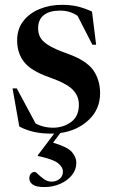

<svg xmlns="http://www.w3.org/2000/svg" viewBox="-20 -543 472 796"><path d="M164 232.5Q129.5 232.5 115.5 222Q101.5 211.5 101.5 196Q101.5 186 107.2 178Q113 170 124.5 170Q128.5 170 138.5 180Q148.5 190 162.8 200Q177 210 194 210Q213.5 210 227.2 198.5Q241 187 241 168Q241 150.5 221.2 134Q201.5 117.5 136.5 103.5V101L204.5 11Q199 11 193 11Q151.5 11 119.2 3.5Q87 -4 60 -18.5L32 -176.5H49.5L128 -30.5Q161 -13.5 199.5 -13.5Q242 -13.5 274.5 -37Q307 -60.5 307 -109Q307 -145.5 281 -171.8Q255 -198 182 -223.5Q108.5 -249.5 79.8 -286.2Q51 -323 51 -375Q51 -422.5 76.5 -455.5Q102 -488.5 144.5 -505.8Q187 -523 237 -523Q274 -523 302.5 -516Q331 -509 361.5 -495L378.5 -357.5H363L301.5 -477.5Q270 -499 229 -499Q185 -499 161.5 -480.2Q138 -461.5 138 -425.5Q138 -406.5 146 -389.8Q154 -373 179.5 -356.5Q205 -340 258.5 -321Q338.5 -292.5 366.8 -251.8Q395 -211 395 -156.5Q395 -90.5 348 -46Q301 -1.5 230 8.5L200 48.5Q259.5 66 278 87.2Q296.5 108.5 296.5 132Q296.5 160.5 278 183.2Q259.5 206 229.5 219.2Q199.5 232.5 164 232.5Z"/></svg>

Font: Newsreader Display Medium
Style: Regular
Weight: 500
Designer: Hugues Gentile
Foundry: Production Type
Version: Version 1.001